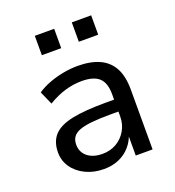

<svg xmlns="http://www.w3.org/2000/svg" viewBox="-130 -809 841 922"><g transform="rotate(-20 290.0 -348.5)"><path d="M246 9Q194 9 152.5 -11Q111 -31 87.5 -65Q64 -99 64 -141Q64 -196 94 -228.5Q124 -261 189 -274.5Q254 -288 360 -288H419V-227H363Q307 -227 267.5 -223Q228 -219 204.5 -210Q181 -201 170 -185.5Q159 -170 159 -147Q159 -108 187.5 -85Q216 -62 264 -62Q304 -62 335.5 -80.5Q367 -99 385.5 -131Q404 -163 404 -202V-316Q404 -374 376 -399.5Q348 -425 288 -425Q245 -425 202.5 -412.5Q160 -400 115 -373L85 -441Q113 -460 148 -473Q183 -486 220.5 -493Q258 -500 294 -500Q360 -500 405 -479.5Q450 -459 473 -416.5Q496 -374 496 -306V0H410V-109H414Q404 -75 380.5 -48Q357 -21 323 -6Q289 9 246 9ZM340 -607V-706H439V-607ZM151 -607V-706H250V-607Z"/></g></svg>

Font: Nunito Sans 10pt Medium
Style: Regular
Weight: 500
Designer: Vernon Adams
Foundry: Vernon Adams
Version: Version 3.101;gftools[0.9.27]